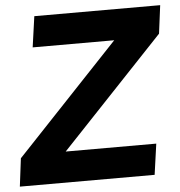

<svg xmlns="http://www.w3.org/2000/svg" viewBox="-59 -745 746 794"><g transform="rotate(-5 314.0 -348.5)"><path d="M-8.5 0H551L569 -128H193L620 -580L635 -697H112.5L94.5 -569H433L6 -116.5Z"/></g></svg>

Font: HK Grotesk ExtraBold
Style: Italic
Weight: 800
Italic angle: -16°
Designer: Alfredo Marco Pradil
Foundry: Hanken Design Co.
Version: Version 3.001;FEAKit 1.0